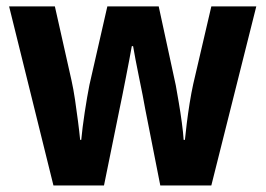

<svg xmlns="http://www.w3.org/2000/svg" viewBox="-20 -566 811 586"><path d="M469.2 0 423.3 -232.9Q420.4 -250 415.3 -275.9Q410.2 -301.8 404.3 -330.3Q398.4 -358.9 393.6 -384.3Q388.7 -409.7 386.2 -425.3H382.3Q379.4 -408.7 374.5 -382.8Q369.6 -356.9 364 -328.4Q358.4 -299.8 353.3 -274.2Q348.1 -248.5 344.7 -232.4L297.4 0H143.1L7.8 -546.4H147.5L198.2 -320.8Q204.1 -294.4 209 -261.5Q213.9 -228.5 218 -196.3Q222.2 -164.1 224.6 -139.2H228Q229.5 -155.8 232.2 -177.5Q234.9 -199.2 238.5 -222.7Q242.2 -246.1 245.8 -268.1Q249.5 -290 252.9 -306.6L307.6 -546.4H464.4L516.6 -305.2Q520.5 -283.7 525.6 -253.4Q530.8 -223.1 534.9 -192.4Q539.1 -161.6 540.5 -139.2H544.4Q546.4 -159.7 550 -189.2Q553.7 -218.8 558.8 -251Q564 -283.2 569.8 -309.6L625 -546.4H762.2L625 0Z"/></svg>

Font: Open Sans SemiCondensed
Style: Bold
Weight: 700
Width: 4
Designer: Monotype Design Team
Foundry: Monotype Imaging Inc.
Version: Version 3.003